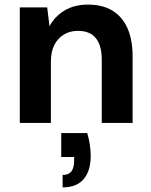

<svg xmlns="http://www.w3.org/2000/svg" viewBox="-20 -534 656 834"><path d="M66 0V-502H185L195 -420Q218 -463 260.5 -488.5Q303 -514 362 -514Q425 -514 468 -488Q511 -462 533.5 -412Q556 -362 556 -288V0H422V-276Q422 -336 396.5 -368Q371 -400 318 -400Q284 -400 257.5 -384Q231 -368 216 -338.5Q201 -309 201 -266V0ZM252 280V226Q278 226 290 210.5Q302 195 302 163V148H246V44H359Q367 71 370.5 96Q374 121 374 144Q374 208 343.5 244Q313 280 252 280Z"/></svg>

Font: DM Sans 16pt
Style: Bold
Weight: 700
Version: Version 4.004;gftools[0.9.30]